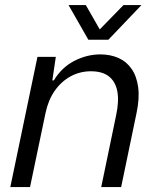

<svg xmlns="http://www.w3.org/2000/svg" viewBox="-20 -754 628 774"><path d="M21.6 0 131 -524.7H205L191 -429.9H196.9Q229.4 -483.1 280.2 -508.9Q331 -534.7 384.3 -534.7Q425.6 -534.7 458.1 -520Q490.7 -505.3 511 -475.6Q531.3 -446 537.1 -401.5Q543 -357 530.1 -296.7L468.4 0H388.1L448.1 -289.1Q460.4 -346.3 453 -385.6Q445.6 -425 419.1 -445.9Q392.7 -466.7 346.4 -466.7Q302.3 -466.7 264.4 -446.1Q226.6 -425.4 200.4 -387.7Q174.3 -350 163.6 -298.7L101.1 0ZM336.1 -593.9 256.3 -733.6H325.9L382.1 -635.4L477.9 -733.6H550.3L417 -593.9Z"/></svg>

Font: Mona Sans
Style: Italic
Weight: 200
Italic angle: -11.6951°
Designer: Deni Anggara
Foundry: GitHub
Version: Version 2.000